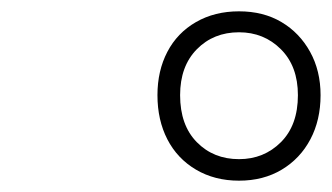

<svg xmlns="http://www.w3.org/2000/svg" viewBox="-20 -1035 586 339"><path d="M402 -716Q359 -716 326 -735.5Q293 -755 275.5 -789Q258 -823 258 -867Q258 -910 275.5 -943.5Q293 -977 326 -996Q359 -1015 402 -1015Q445 -1015 477 -996Q509 -977 527.5 -943.5Q546 -910 546 -867Q546 -823 528 -789Q510 -755 477.5 -735.5Q445 -716 402 -716ZM402 -754Q446 -754 476 -784Q506 -814 506 -867Q506 -918 476 -948Q446 -978 402 -978Q357 -978 327.5 -948Q298 -918 298 -867Q298 -814 327.5 -784Q357 -754 402 -754Z"/></svg>

Font: Playwrite AU QLD Thin
Style: Regular
Weight: 250
Designer: Veronika Burian, José Scaglione
Foundry: TypeTogether
Version: Version 1.002